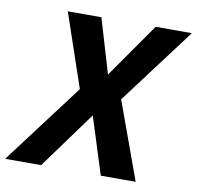

<svg xmlns="http://www.w3.org/2000/svg" viewBox="-137 -796 900 878"><g transform="rotate(10 313.5 -357.0)"><path d="M-57 0 224 -373 108 -714H264L339 -461L516 -714H684L418 -360L549 0H387L303 -265L110 0Z"/></g></svg>

Font: Noto IKEA Latin
Style: Bold Italic
Weight: 700
Italic angle: -12°
Designer: Monotype Design Team
Foundry: Monotype Imaging Inc.
Version: Version 1.0